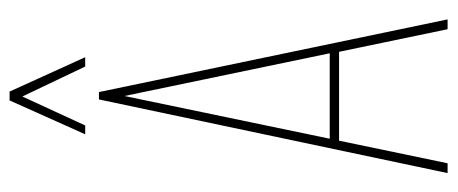

<svg xmlns="http://www.w3.org/2000/svg" viewBox="-290 -642 932 391"><g transform="rotate(-90 175.5 -446.0)"><path d="M19 0 169 -710H184L332 0H312L266 -221H85L39 0ZM89 -240H263L176 -658ZM98 -738 167 -892H185L255 -738H236L175 -866L116 -738Z"/></g></svg>

Font: Georama Condensed Thin
Style: Regular
Weight: 100
Width: 3
Designer: Jean-Baptiste Levee
Foundry: Production Type
Version: Version 1.000